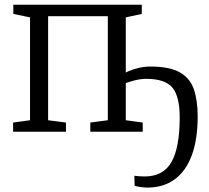

<svg xmlns="http://www.w3.org/2000/svg" viewBox="-20 -568 902 828"><path d="M615 241Q603 241 585.5 238.5Q568 236 560.5 233L559.5 190Q566.5 191 579.2 192Q592 193 603.5 193Q684.5 193 719.8 130.2Q755 67.5 755 -62Q755 -151.5 723.8 -189.8Q692.5 -228 610.5 -228Q583.5 -228 552.5 -219.2Q521.5 -210.5 503.5 -202V-244.5Q515 -252.5 534.5 -261Q554 -269.5 578.5 -275.2Q603 -281 629 -281Q711.5 -281 755.8 -255.8Q800 -230.5 816.2 -182.5Q832.5 -134.5 832.5 -66.5Q832.5 31 807.8 99.8Q783 168.5 734.2 204.8Q685.5 241 615 241ZM36.5 0V-39.5L109.5 -49.5V-493L37.5 -508V-547.5H591.5V-508L522.5 -493V-49.5L595.5 -39.5V0H369.5V-39.5L445 -49.5V-498H187.5V-49.5L264.5 -39.5V0Z"/></svg>

Font: Merriweather 36pt Light
Style: Regular
Weight: 300
Designer: Eben Sorkin
Foundry: Eben Sorkin
Version: Version 2.100